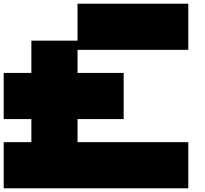

<svg xmlns="http://www.w3.org/2000/svg" viewBox="-20 -1020 1111 1040"><path d="M0 0V-250H149.9V-375H0V-625H149.9V-799.8H399.9V-1000H1000V-750H399.9V-625H649.9V-375H399.9V-250H1000V0Z"/></svg>

Font: Minecraft five bold
Style: Regular
Weight: 400
Designer: AngelloENF2
Foundry: https://fontstruct.com
Version: Version 1.0